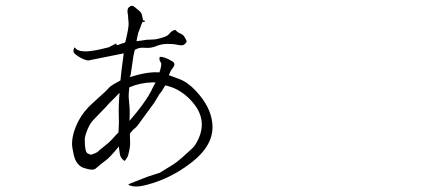

<svg xmlns="http://www.w3.org/2000/svg" viewBox="-20 -578 1540 678"><path d="M437.5 -151.4Q499 -222.7 518.6 -266.6Q521.5 -271.5 529.3 -287.1H518.6Q474.6 -286.1 436.5 -269.5Q435.5 -254.9 434.6 -246.6Q433.6 -238.3 436 -215.8Q438.5 -193.4 438 -179.7Q437.5 -166 437.5 -151.4ZM484.4 -501 491.2 -500Q491.2 -502 490.2 -504.9Q488.3 -508.8 486.3 -505.9Q484.4 -502.9 484.4 -502.4Q484.4 -502 484.4 -501ZM417 -389.6 291 -364.3Q274.4 -367.2 256.3 -378.9Q238.3 -390.6 239.3 -397.5Q239.3 -406.2 244.1 -411.1Q256.8 -386.7 332 -403.3Q363.3 -411.1 364.3 -411.1L390.6 -424.8V-423.8Q390.6 -416 398.4 -419.9Q410.2 -424.8 416 -425.8Q422.9 -426.8 423.8 -434.6Q435.5 -483.4 434.1 -496.6Q432.6 -509.8 432.6 -515.6Q432.6 -521.5 430.7 -532.2Q428.7 -545.9 434.6 -551.8Q440.4 -557.6 445.3 -557.6Q450.2 -557.6 455.6 -553.2Q460.9 -548.8 467.8 -543Q478.5 -535.2 480.5 -527.3Q485.4 -508.8 485.4 -503.9L484.4 -502.9Q478.5 -491.2 473.6 -475.6L469.7 -465.8Q467.8 -461.9 466.8 -456.1L463.9 -442.4L461.9 -432.6Q471.7 -433.6 481.9 -435.1Q492.2 -436.5 497.1 -437.5L519.5 -438.5Q530.3 -438.5 543.9 -442.4L562.5 -448.2Q572.3 -452.1 577.1 -458Q585.9 -469.7 598.6 -472.7Q598.6 -472.7 599.6 -471.7L607.4 -464.8Q613.3 -460.9 620.1 -458Q629.9 -455.1 638.7 -433.6V-432.6L639.6 -431.6Q631.8 -417 620.1 -418Q608.4 -418.9 601.1 -420.9Q593.8 -422.9 571.8 -422.9Q549.8 -422.9 531.2 -415Q512.7 -407.2 492.2 -409.2Q471.7 -411.1 459 -403.3Q458 -403.3 456.1 -402.3L451.2 -380.9L441.4 -313.5L437.5 -305.7Q504.9 -326.2 543 -322.3Q552.7 -351.6 547.9 -357.4Q543 -363.3 543 -371.1L543.9 -377Q559.6 -378.9 588.9 -361.3Q600.6 -354.5 592.8 -341.8L583 -328.1Q578.1 -317.4 576.2 -312.5L613.3 -298.8Q642.6 -288.1 671.9 -256.8Q723.6 -201.2 729.5 -144.5Q739.3 -65.4 649.4 1Q581.1 52.7 500 74.2Q454.1 86.9 432.6 74.2Q437.5 70.3 457.5 63Q477.5 55.7 488.8 50.8Q500 45.9 521 39.6Q542 33.2 543.9 32.2Q580.1 9.8 590.8 3.4Q601.6 -2.9 623 -21.5Q665 -58.6 668 -64.5Q724.6 -151.4 651.4 -226.6Q620.1 -258.8 582 -271.5L568.4 -275.4L563.5 -276.4Q549.8 -252 543.9 -247.1L524.4 -214.8L498 -178.7Q462.9 -128.9 456.5 -125Q450.2 -121.1 438.5 -106.4Q438.5 -89.8 439.5 -74.2Q440.4 -58.6 431.6 -26.4L426.8 -18.6Q420.9 -7.8 418 -10.7Q405.3 -20.5 403.3 -33.7Q401.4 -46.9 399.4 -60.5L385.7 -43.9Q367.2 -22.5 357.4 -14.6Q347.7 -6.8 336.9 1L317.4 17.6Q309.6 23.4 292 19.5Q274.4 15.6 266.6 10.7Q247.1 -2 240.7 -29.8Q234.4 -57.6 234.4 -69.3Q234.4 -106.4 256.8 -150.4Q274.4 -184.6 308.1 -214.8Q341.8 -245.1 350.1 -252.9Q358.4 -260.7 365.2 -268.6Q372.1 -276.4 405.3 -293.9Q408.2 -326.2 417 -389.6ZM390.6 -238.3 373 -220.7Q368.2 -216.8 359.9 -207Q351.6 -197.3 335.4 -181.2Q319.3 -165 308.6 -153.3Q297.9 -141.6 290 -123Q279.3 -97.7 279.3 -85.9Q279.3 -43.9 288.1 -37.1Q300.8 -30.3 303.7 -32.2Q317.4 -37.1 324.2 -41Q327.1 -44.9 347.7 -61Q368.2 -77.1 376 -86.4Q383.8 -95.7 398.4 -110.4V-112.3L399.4 -131.8Q400.4 -138.7 399.4 -173.8Q398.4 -207 402.3 -250Q392.6 -241.2 390.6 -238.3Z"/></svg>

Font: ToneOZ-YinPZ-Tsuipita-TC
Style: Regular
Weight: 400
Designer: ÂÆ£ÂøóÂáåJeffrey Xuan(jeffreyx@gmail.com, ToneOZ.com) ÈòøÂù§(cjkFonts)
Foundry: ToneOZ
Version: Version 0.24071